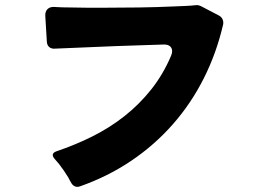

<svg xmlns="http://www.w3.org/2000/svg" viewBox="-20 -724 1040 746"><path d="M257 -13Q254 -18 251 -23.5Q248 -29 245 -35Q237 -48 228.5 -60.5Q220 -73 210 -86Q205 -91 201 -96.5Q197 -102 192 -107Q175 -127 199 -136Q273 -161 340 -194.5Q407 -228 464.5 -273.5Q522 -319 568 -377Q614 -435 645 -508Q653 -528 644.5 -540Q636 -552 615 -551Q601 -550 585.5 -550Q570 -550 554 -549L433 -545L193 -535Q180 -534 171.5 -541Q163 -548 162 -562L156 -662Q155 -679 164.5 -688.5Q174 -698 191 -697Q205 -696 221 -695.5Q237 -695 254 -695Q285 -694 318 -694Q351 -694 386 -694Q454 -694 521 -695Q588 -696 656 -699Q682 -700 703.5 -701Q725 -702 742 -704Q750 -705 761 -700L830 -664Q840 -659 844.5 -649.5Q849 -640 847 -629Q821 -517 771.5 -419Q722 -321 651 -240.5Q580 -160 489.5 -99Q399 -38 291 0Q280 4 271 0Q262 -4 257 -13Z"/></svg>

Font: Higure Gothic Black
Style: Regular
Weight: 900
Designer: Yoshimichi Ohira
Foundry: Positype
Version: Version 1.000